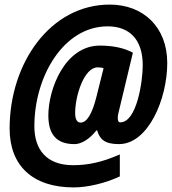

<svg xmlns="http://www.w3.org/2000/svg" viewBox="-20 -743 750 838"><path d="M302 75C361 75 439 57 503 27V-69C426 -35 364 -22 299 -22C183 -22 130 -90 130 -192C130 -409 257 -628 450 -628C545 -628 603 -571 603 -458C603 -388 577 -209 505 -209C498 -209 494 -214 494 -229C494 -234 495 -243 497 -250L560 -513C525 -532 478 -544 416 -544C263 -544 191 -354 191 -239C191 -157 226 -114 305 -114C335 -114 370 -135 401 -174H404C415 -136 436 -114 499 -114C627 -114 710 -311 710 -468C710 -625 605 -723 459 -723C200 -723 22 -468 22 -182C22 -21 121 75 302 75ZM332 -208C317 -208 308 -221 308 -250C308 -325 347 -449 406 -449C418 -449 424 -448 432 -445L400 -317C382 -246 359 -208 332 -208Z"/></svg>

Font: Noto Sans UI Condensed Black
Style: Italic
Weight: 900
Width: 3
Italic angle: -192°
Designer: Monotype Design Team
Foundry: Monotype Imaging Inc.
Version: Version 1.901